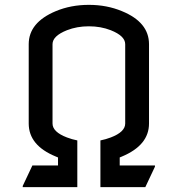

<svg xmlns="http://www.w3.org/2000/svg" viewBox="-20 -767 728 787"><path d="M73.2 0V-4.9L112.8 -88.9H217.8V-121.6L208.5 -125.5Q97.7 -170.9 97.7 -260.7V-585.9Q97.7 -674.8 208.5 -721.2Q270.5 -747.1 344.2 -747.1Q418 -747.1 480 -721.2Q590.8 -675.8 590.8 -585.9V-260.7Q590.8 -171.9 480 -125.5L470.7 -121.6V-88.9H615.2V-84L575.7 0H391.6V-191.4Q413.6 -195.8 434.1 -203.6Q493.2 -226.1 493.2 -260.7V-585.9Q493.2 -619.6 434.1 -643.1Q393.1 -659.2 344.2 -659.2Q295.4 -659.2 254.4 -643.1Q195.3 -619.6 195.3 -585.9V-260.7Q195.3 -226.1 254.4 -203.6Q274.9 -195.8 296.9 -191.4V0Z"/></svg>

Font: Nova Flat
Style: Book
Weight: 400
Version: Version 2.000